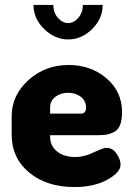

<svg xmlns="http://www.w3.org/2000/svg" viewBox="-20 -744 536 774"><path d="M257 -482Q346 -482 409 -428.5Q472 -375 472 -292Q472 -260 464 -240Q456 -220 440 -212Q424 -204 410.5 -201.5Q397 -199 375 -199H182V-193Q182 -156 210 -133.5Q238 -111 284 -111Q319 -111 357.5 -129.5Q396 -148 409 -148Q434 -148 450 -124.5Q466 -101 466 -80Q466 -49 412.5 -19.5Q359 10 280 10Q168 10 97.5 -48.5Q27 -107 27 -202V-275Q27 -360 94.5 -421Q162 -482 257 -482ZM182 -286H306Q327 -286 327 -310Q327 -338 305.5 -354Q284 -370 254 -370Q225 -370 203.5 -354Q182 -338 182 -310ZM314 -724H394Q394 -669 351.5 -627Q309 -585 255 -585Q201 -585 158 -627Q115 -669 115 -724H195Q195 -693 213.5 -672Q232 -651 255 -651Q277 -651 295.5 -672Q314 -693 314 -724Z"/></svg>

Font: Dosis
Style: ExtraBold
Weight: 800
Designer: EdgarTolentino, PabloImpallari, IginoMarini
Foundry: EdgarTolentino, PabloImpallari, IginoMarini
Version: Version 1.007